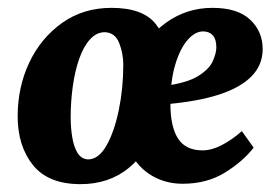

<svg xmlns="http://www.w3.org/2000/svg" viewBox="-20 -456 704 489"><path d="M185 13Q103 13 64 -35.5Q25 -84 25 -160Q25 -234 54.5 -296.5Q84 -359 138 -397.5Q192 -436 264 -436Q344 -436 376.5 -395Q409 -354 409 -294Q409 -207 383 -137.5Q357 -68 307 -27.5Q257 13 185 13ZM204 -50Q231 -50 251 -85Q271 -120 282.5 -175.5Q294 -231 294 -291Q294 -320 283.5 -346.5Q273 -373 247 -374Q226 -374 209.5 -356Q193 -338 182 -307Q171 -276 165.5 -237Q160 -198 160 -157Q160 -131 164 -106.5Q168 -82 177.5 -66.5Q187 -51 204 -50ZM521 -436Q585 -436 617 -406Q649 -376 649 -331Q649 -291 621 -262Q593 -233 537.5 -215Q482 -197 397 -190L399 -237Q457 -245 485 -262.5Q513 -280 522 -300.5Q531 -321 531 -335Q531 -356 522 -366Q513 -376 497 -376Q477 -376 458 -354.5Q439 -333 426.5 -292Q414 -251 414 -192Q414 -133 433.5 -103Q453 -73 496 -73Q519 -73 545 -86.5Q571 -100 596 -122L626 -80Q599 -45 553 -16.5Q507 12 445 12Q402 12 367 -8.5Q332 -29 312 -67.5Q292 -106 292 -158Q292 -236 322 -299Q352 -362 404 -399Q456 -436 521 -436Z"/></svg>

Font: Yrsa
Style: Bold Italic
Weight: 700
Italic angle: -7.10001°
Version: Version 2.004